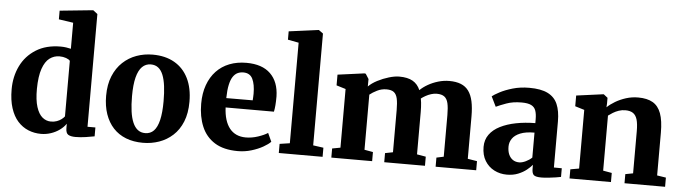

<svg xmlns="http://www.w3.org/2000/svg" viewBox="-50 -1029 4433 1249"><g transform="rotate(5 2167.0 -404.5)"><path d="M245 11Q201 11 162 -5Q123 -21 93.2 -54Q63.5 -87 46.8 -138.8Q30 -190.5 30 -261.5Q30 -345 63.5 -414Q97 -483 163 -524.5Q229 -566 324 -566Q342.5 -566 360 -563.5Q377.5 -561 391 -557.5V-727.5L296.5 -741.5V-798L509 -819.5H515L543 -797.5V-61.5H594.5V-3.5Q573 1 537.8 6.2Q502.5 11.5 470.5 11.5Q439.5 11.5 423.2 1.8Q407 -8 407 -41.5V-69.5Q391.5 -46.5 366.2 -28.2Q341 -10 309.8 0.5Q278.5 11 245 11ZM302.5 -74.5Q324 -74.5 341.2 -80.8Q358.5 -87 371.2 -96.8Q384 -106.5 391 -116V-478.5Q384.5 -488 364.8 -495Q345 -502 322 -502Q286 -502 257.2 -480.5Q228.5 -459 211.5 -410Q194.5 -361 193.5 -279Q193 -206 207.5 -160.8Q222 -115.5 246.8 -95Q271.5 -74.5 302.5 -74.5Z M646 -273Q646 -347 668.8 -402Q691.5 -457 730.5 -493.5Q769.5 -530 819.5 -548Q869.5 -566 925 -566Q1008 -566 1067.2 -532Q1126.5 -498 1158 -434.2Q1189.5 -370.5 1189.5 -281.5Q1189.5 -206 1167 -150.8Q1144.5 -95.5 1105.2 -59.8Q1066 -24 1016 -6.5Q966 11 910.5 11Q848.5 11 799.5 -8.2Q750.5 -27.5 716.5 -64.2Q682.5 -101 664.2 -153.8Q646 -206.5 646 -273ZM920 -53Q954 -53 976.2 -76Q998.5 -99 1010 -147Q1021.5 -195 1021.5 -270Q1021.5 -325.5 1016 -368.5Q1010.5 -411.5 998.5 -441.2Q986.5 -471 966.8 -486.2Q947 -501.5 918.5 -501.5Q885 -501.5 861.8 -478.5Q838.5 -455.5 826.2 -407.8Q814 -360 814 -285Q814 -229 820 -186Q826 -143 838.8 -113.5Q851.5 -84 871.5 -68.5Q891.5 -53 920 -53Z M1530.5 11Q1437.5 11 1379.2 -25.5Q1321 -62 1293.8 -126.8Q1266.5 -191.5 1266.5 -275.5Q1266.5 -344 1286 -398Q1305.5 -452 1341 -489.5Q1376.5 -527 1426.2 -546.5Q1476 -566 1537 -566Q1640 -566 1694.2 -513.2Q1748.5 -460.5 1750.5 -365Q1750.5 -332 1748.5 -307.5Q1746.5 -283 1742.5 -265H1427Q1429 -220.5 1439.5 -186.5Q1450 -152.5 1468.5 -129.2Q1487 -106 1513.5 -94Q1540 -82 1574.5 -82Q1614 -82 1654.2 -95.5Q1694.5 -109 1717 -124L1742.5 -68.5Q1727 -52 1694.5 -33.5Q1662 -15 1619.2 -2Q1576.5 11 1530.5 11ZM1426 -326 1598.5 -326.5Q1599 -337.5 1599.8 -348.2Q1600.5 -359 1600.5 -370Q1600.5 -430.5 1583.2 -466.2Q1566 -502 1522 -502Q1502 -502 1485 -494Q1468 -486 1455 -466.8Q1442 -447.5 1434.5 -413.2Q1427 -379 1426 -326Z M1863.5 -69.5V-726L1792.5 -739.5V-794L1984.5 -819.5H1988L2016 -799V-69L2083.5 -59.5V0H1797.5V-59.5Z M2140.5 0V-59.5L2194 -69.5V-452.5L2133.5 -471V-541L2307.5 -564.5L2316 -563L2337 -530L2336.5 -481.5Q2358.5 -504 2394.2 -522.5Q2430 -541 2468 -552.2Q2506 -563.5 2535.5 -563.5Q2590 -563.5 2623 -544.8Q2656 -526 2672.5 -487Q2694 -508 2724.2 -525.2Q2754.5 -542.5 2790.2 -553Q2826 -563.5 2862.5 -563.5Q2906.5 -563.5 2937.8 -551Q2969 -538.5 2988.2 -512.2Q3007.5 -486 3016.5 -444.8Q3025.5 -403.5 3025.5 -346V-69.5L3086.5 -59.5V0H2821.5V-59.5L2868.5 -69.5V-342Q2868.5 -389.5 2861.8 -418.5Q2855 -447.5 2837.5 -460.5Q2820 -473.5 2788.5 -473.5Q2769.5 -473.5 2750.8 -467.5Q2732 -461.5 2715.5 -452.2Q2699 -443 2687 -433.5Q2689.5 -421.5 2691 -407.2Q2692.5 -393 2693.2 -378Q2694 -363 2694 -346.5V-69.5L2752 -59.5V0H2486V-59.5L2537 -69.5V-345Q2537 -391.5 2530.8 -419.8Q2524.5 -448 2508 -460.8Q2491.5 -473.5 2459.5 -473.5Q2427.5 -473.5 2398.8 -459.2Q2370 -445 2351 -429.5V-69.5L2407 -59.5V0Z M3287 11Q3242 11 3204.2 -8.5Q3166.5 -28 3143.8 -65.2Q3121 -102.5 3121 -156Q3121 -202.5 3145.8 -236.8Q3170.5 -271 3214.8 -293.2Q3259 -315.5 3317.5 -327Q3376 -338.5 3443 -339V-364Q3443 -399 3435 -421.2Q3427 -443.5 3405.5 -454.2Q3384 -465 3342.5 -465Q3286 -465 3243.5 -449.5Q3201 -434 3177 -422.5L3145 -488Q3158 -499 3192.2 -517.2Q3226.5 -535.5 3276 -550Q3325.5 -564.5 3384.5 -564.5Q3461 -564.5 3505.5 -542.2Q3550 -520 3569.2 -475.5Q3588.5 -431 3588.5 -362.5V-62L3640 -61.5V-5Q3629 -2.5 3606.8 1Q3584.5 4.5 3559 7.2Q3533.5 10 3512.5 10Q3476 10 3463.5 -0.5Q3451 -11 3451 -42V-67.5Q3438.5 -52 3415.5 -33.5Q3392.5 -15 3360.2 -2Q3328 11 3287 11ZM3360 -75.5Q3379.5 -75.5 3403 -86.8Q3426.5 -98 3443 -114V-277Q3386 -277 3350.5 -262.5Q3315 -248 3298.8 -224.2Q3282.5 -200.5 3282.5 -172Q3282.5 -141 3292.2 -119.8Q3302 -98.5 3319.2 -87Q3336.5 -75.5 3360 -75.5Z M3752.5 -69.5V-452.5L3692 -471V-541L3866.5 -564.5H3870.5L3896.5 -544V-507L3895 -482Q3916 -502.5 3947.2 -521Q3978.5 -539.5 4016.2 -551.5Q4054 -563.5 4095.5 -563.5Q4154.5 -563.5 4191 -542.2Q4227.5 -521 4244.8 -473.8Q4262 -426.5 4262 -348.5V-69L4320 -60V0H4055V-59.5L4105 -69V-345Q4105 -392 4096.8 -420Q4088.5 -448 4069.8 -460.8Q4051 -473.5 4019.5 -473.5Q3997 -473.5 3976.5 -466.5Q3956 -459.5 3939 -449Q3922 -438.5 3909.5 -429V-69.5L3966.5 -59.5V0H3696V-59.5Z"/></g></svg>

Font: Merriweather 28pt ExtraBold
Style: Regular
Weight: 800
Version: Version 2.100